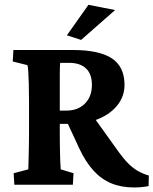

<svg xmlns="http://www.w3.org/2000/svg" viewBox="-20 -786 653 817"><path d="M41 0 38.1 -48.8 100.6 -65.4Q100.6 -71.3 101.1 -87.9Q101.6 -104.5 102.1 -127Q102.5 -149.4 103 -172.9Q103.5 -196.3 103.5 -214.8V-357.4Q103.5 -398.4 102.5 -431.2Q101.6 -463.9 100.1 -484.4Q98.6 -504.9 96.7 -508.8L34.2 -524.4L37.1 -573.2H290Q402.3 -573.2 456.1 -537.6Q509.8 -502 509.8 -424.8Q509.8 -377 480.5 -339.4Q451.2 -301.8 399.9 -280.3Q348.6 -258.8 282.2 -258.8H218.8V-315.4H262.7Q311.5 -315.4 341.3 -345.2Q371.1 -375 371.1 -424.8Q371.1 -470.7 346.2 -494.6Q321.3 -518.6 273.4 -518.6H236.3Q235.4 -515.6 234.9 -502Q234.4 -488.3 234.4 -467.3Q234.4 -446.3 234.4 -420.4Q234.4 -394.5 234.4 -365.2V-214.8Q234.4 -189.5 234.9 -159.2Q235.4 -128.9 236.3 -103Q237.3 -77.1 238.3 -65.4L293 -48.8L290 0ZM550.8 11.7Q496.1 11.7 453.6 -5.9Q411.1 -23.4 377.4 -60.5Q343.8 -97.7 317.4 -154.3L261.7 -274.4L370.1 -299.8L486.3 -137.7Q506.8 -109.4 526.4 -89.8Q545.9 -70.3 567.4 -58.1Q588.9 -45.9 613.3 -39.1L612.3 5.9Q596.7 8.8 581.5 10.3Q566.4 11.7 550.8 11.7ZM325.2 -616.2 264.6 -635.7 356.4 -765.6 469.7 -743.2Z"/></svg>

Font: Crimson Pro ExtraLight
Style: Bold
Weight: 700
Version: Version 1.002